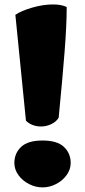

<svg xmlns="http://www.w3.org/2000/svg" viewBox="-20 -812 373 842"><path d="M212.9 -792.5Q249.5 -792.5 272.5 -781.2Q272.5 -702.6 263.2 -584.2Q253.9 -465.8 237.3 -295.9Q227.1 -278.3 205.3 -267.8Q183.6 -257.3 159.2 -257.3Q140.6 -257.3 123.5 -263.7Q106.4 -270 93.8 -282.7L47.4 -747.1Q72.8 -764.6 121.1 -778.6Q169.4 -792.5 212.9 -792.5ZM290 -97.2Q290 -68.8 272.2 -44.2Q254.4 -19.5 225.8 -4.9Q197.3 9.8 166.5 9.8Q135.7 9.8 107.2 -4.9Q78.6 -19.5 60.8 -44.2Q43 -68.8 43 -97.2Q43 -139.6 72.5 -167.7Q102.1 -195.8 166.5 -195.8Q231 -195.8 260.5 -167.7Q290 -139.6 290 -97.2Z"/></svg>

Font: Kavoon
Style: Regular
Weight: 400
Designer: Viktoriya Grabowska
Foundry: Viktoriya Grabowska
Version: Version 1.004; ttfautohint (v1.4.1)